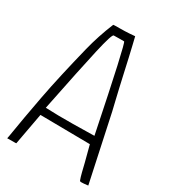

<svg xmlns="http://www.w3.org/2000/svg" viewBox="-175 -794 787 886"><g transform="rotate(30 218.5 -351.0)"><path d="M280 -705Q247 -702 226.5 -701.5Q206 -701 197.5 -701Q189 -701 181 -701Q173 -701 166 -700Q133 -620 113 -539Q93 -458 76 -383Q59 -308 46.5 -241.5Q34 -175 25 -124Q16 -73 11 -41Q6 -9 4 -2Q44 -2 47.5 -2.5Q51 -3 52 -3Q63 -64 67.5 -87.5Q72 -111 83 -172L348 -169Q365 -106 370.5 -83Q376 -60 381.5 -38Q387 -16 393 0H394Q391 6 437 0V-1L362 -351Q358 -368 351 -397Q344 -426 336 -461Q328 -496 319.5 -534Q311 -572 303.5 -605.5Q296 -639 289.5 -665.5Q283 -692 280 -705ZM88 -213Q136 -451 159.5 -554.5Q183 -658 192.5 -658.5Q202 -659 220.5 -659Q239 -659 247.5 -659Q256 -659 347 -213Q215 -210 157.5 -211Q100 -212 88 -213Z"/></g></svg>

Font: Londrina Solid Thin
Style: Regular
Weight: 250
Designer: Marcelo Magalhaes
Foundry: Marcelo Magalhães
Version: Version 1.002